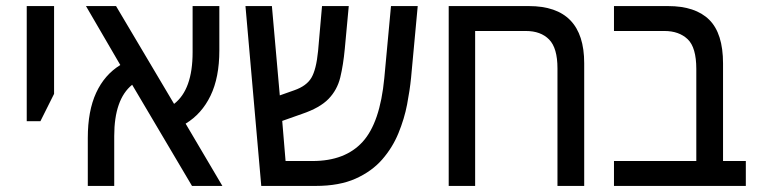

<svg xmlns="http://www.w3.org/2000/svg" viewBox="-20 -612 2493 632"><path d="M68 -213V-592H158V-303L113 -213Z M269 0V-158Q269 -247 296.5 -306.5Q324 -366 376 -398L263 -592H362L553 -270Q614 -317 614 -440V-592H702V-446Q702 -357 673 -297Q644 -237 591 -205L712 0H612L415 -333Q356 -285 356 -164V0Z M840 0 788 -592H875L901 -298L949 -315Q989 -329 1005 -356Q1021 -383 1027 -444L1040 -592H1128L1115 -452Q1110 -398 1100 -357Q1090 -316 1061.5 -286.5Q1033 -257 974 -237L909 -214L920 -82H1009Q1116 -82 1173.5 -145Q1231 -208 1245 -355L1267 -592H1355L1333 -355Q1329 -315 1320 -268Q1311 -221 1291.5 -173.5Q1272 -126 1238 -87Q1204 -48 1150.5 -24Q1097 0 1019 0Z M1721 -592Q1903 -592 1903 -404V0H1815V-387Q1815 -454 1787.5 -482Q1760 -510 1711 -510H1544V0H1457V-592Z M2001 0V-82H2272V-385Q2272 -456 2243.5 -483Q2215 -510 2167 -510H2001V-592H2179Q2269 -592 2314.5 -547Q2360 -502 2360 -403V-82H2435V0Z"/></svg>

Font: Noto Sans Hebrew SemiCondensed
Style: Regular
Weight: 400
Width: 4
Designer: Monotype Design Team
Foundry: Monotype Imaging Inc.
Version: Version 2.004; ttfautohint (v1.8.4.7-5d5b)